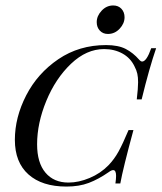

<svg xmlns="http://www.w3.org/2000/svg" viewBox="-20 -665 586 696"><path d="M33.9 -158.1Q33.9 -239.5 75 -319.4Q116.1 -399.2 191.5 -450.4Q266.9 -501.6 364.5 -501.6Q408.9 -501.6 435.9 -487.5Q462.9 -473.4 483.9 -449.2Q490.3 -441.9 495.2 -441.9Q511.3 -441.9 528.2 -490.3H546Q521 -417.7 493.5 -304.8H475.8Q480.6 -346 480.6 -366.9Q480.6 -384.7 477.8 -397.6Q475 -410.5 467.7 -424.2Q453.2 -454.8 423.8 -471Q394.4 -487.1 357.3 -487.1Q293.5 -487.1 237.5 -433.9Q181.5 -380.6 148 -299.6Q114.5 -218.5 114.5 -141.9Q114.5 -75 144.8 -39.1Q175 -3.2 228.2 -3.2Q265.3 -3.2 304.8 -19.8Q344.4 -36.3 373.4 -66.1Q394.4 -87.9 409.7 -115.7Q425 -143.5 446 -193.5H463.7Q425.8 -54 416.1 0H398.4Q400.8 -16.9 400.8 -27.4Q400.8 -48.4 390.3 -48.4Q383.9 -48.4 374.2 -41.1Q337.1 -15.3 302 -2Q266.9 11.3 221 11.3Q132.3 11.3 83.1 -32.7Q33.9 -76.6 33.9 -158.1ZM390.3 -645.2Q408.9 -645.2 420.2 -633.1Q431.5 -621 431.5 -602.4Q431.5 -579.8 413.7 -560.9Q396 -541.9 371 -541.9Q353.2 -541.9 341.9 -554Q330.6 -566.1 330.6 -584.7Q330.6 -607.3 348.4 -626.2Q366.1 -645.2 390.3 -645.2Z"/></svg>

Font: Playfair Display SC
Style: Italic
Weight: 400
Italic angle: -14°
Designer: Claus Eggers Sørensen
Foundry: Claus Eggers Sørensen
Version: Version 1.202; ttfautohint (v1.6)